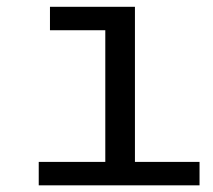

<svg xmlns="http://www.w3.org/2000/svg" viewBox="-20 -556 640 576"><path d="M129.9 -465.3V-535.6H384.8V-70.3H578.6V0H96.2V-70.3H295.9V-465.3Z"/></svg>

Font: Oxygen Mono
Style: Regular
Weight: 400
Designer: Vernon Adams
Foundry: Vernon Adams
Version: Version 0.201; ttfautohint (v0.8) -r 50 -G 200 -x